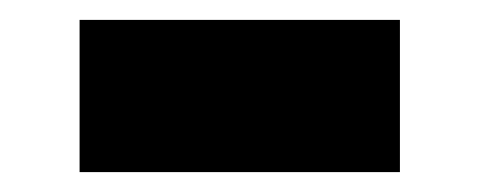

<svg xmlns="http://www.w3.org/2000/svg" viewBox="-20 -386 482 193"><path d="M60 -366V-213H382V-366Z"/></svg>

Font: Hussar Techniczny
Style: Bold 
Weight: 700
Foundry: Cannot Into Space Fonts
Version: Version 0.77